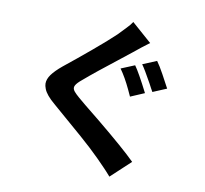

<svg xmlns="http://www.w3.org/2000/svg" viewBox="-94 -927 1188 1112"><g transform="rotate(10 500.0 -371.0)"><path d="M739 -430 657 -395Q654 -402 639 -434Q624 -466 607.5 -495Q591 -524 575 -546L655 -579Q682 -542 739 -430ZM861 -478 780 -444Q775 -453 768.5 -464.5Q762 -476 755 -490Q713 -566 694 -592L776 -626Q795 -600 819 -556Q843 -512 861 -478ZM630 -652 568 -603Q433 -498 367 -441Q340 -419 332 -404Q328 -397 328 -390Q328 -379 338 -367Q348 -355 369 -337L412 -301L501 -229Q669 -91 735 -25L620 82Q592 50 577 35L532 -11Q483 -60 415 -119.5Q347 -179 233 -277Q182 -320 169 -354Q162 -372 162 -385Q162 -411 181.5 -438Q201 -465 242 -499Q316 -558 398 -627Q480 -696 525 -739L568 -784Q589 -805 601 -824L718 -721Q671 -686 630 -652Z"/></g></svg>

Font: Merged Yaku Han JP
Style: Bold
Weight: 700
Designer: Ryoko NISHIZUKA 西塚涼子 (kana, bopomofo & ideographs); Paul D. Hunt (Latin, Greek & Cyrillic); Sandoll Communications 산돌커뮤니
Foundry: Adobe
Version: Version 2.004